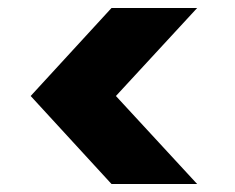

<svg xmlns="http://www.w3.org/2000/svg" viewBox="-20 -591 591 482"><path d="M260 -129 57 -350 260 -571H475L271 -350L475 -129Z"/></svg>

Font: Fz Poppins
Style: Bold
Weight: 700
Designer: Ninad Kale (Devanagari), Jonny Pinhorn (Latin)
Foundry: Indian Type Foundry
Version: Vit hóa bi Vntype.Com & FontZin.Com